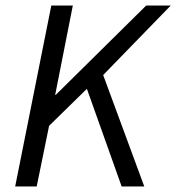

<svg xmlns="http://www.w3.org/2000/svg" viewBox="-20 -676 639 696"><path d="M166 -656 35 0H113L158 -220L295 -354L421 0H503L354 -404L599 -656H510L182 -332H180L244 -656Z"/></svg>

Font: Cambridge Sans Italic
Style: Regular
Weight: 400
Italic angle: -11°
Version: Version 2.000;PS 002.000;hotconv 1.0.88;makeotf.lib2.5.64775